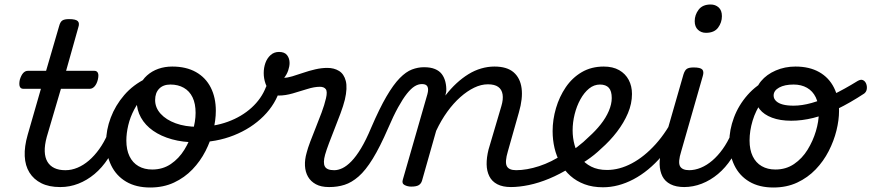

<svg xmlns="http://www.w3.org/2000/svg" viewBox="-20 -815 3876 854"><path d="M247 17Q198 17 164 0Q130 -17 111 -47.5Q92 -78 90 -120.5Q88 -163 103 -215L162 -420H84Q72 -420 68 -430Q64 -440 68 -460Q74 -480 83 -490Q92 -500 104 -500H185L243 -699Q248 -718 257.5 -724Q267 -730 287 -730Q317 -730 326 -721Q335 -712 328 -692L274 -500H400Q411 -500 415.5 -490.5Q420 -481 415 -460Q410 -441 400.5 -430.5Q391 -420 379 -420H251L188 -206Q178 -169 179 -141.5Q180 -114 191 -95.5Q202 -77 222 -67.5Q242 -58 270 -58Q284 -58 290 -46.5Q296 -35 294 -20.5Q292 -6 280 5.5Q268 17 247 17Z M249 17Q235 17 229 5.5Q223 -6 225.5 -20.5Q228 -35 239.5 -46.5Q251 -58 272 -58Q298 -58 324.5 -69Q351 -80 375.5 -101Q400 -122 421.5 -152Q443 -182 459 -219Q464 -234 476.5 -234.5Q489 -235 498.5 -225.5Q508 -216 504 -202Q487 -150 460.5 -109.5Q434 -69 400.5 -41Q367 -13 328.5 2Q290 17 249 17Z M648 19Q585 19 541 -7Q497 -33 474.5 -79.5Q452 -126 452 -184Q452 -237 472.5 -291.5Q493 -346 532.5 -392Q572 -438 630 -466Q688 -494 763 -494Q780 -494 783 -483Q786 -472 779.5 -461Q773 -450 760 -450Q717 -450 682 -433.5Q647 -417 621 -389.5Q595 -362 577 -328Q559 -294 550.5 -258Q542 -222 542 -190Q542 -149 556 -120Q570 -91 596 -76Q622 -61 657 -61Q704 -61 740 -85.5Q776 -110 800 -149Q824 -188 837 -231.5Q850 -275 850 -313Q850 -354 836.5 -382Q823 -410 797.5 -424.5Q772 -439 738 -439Q719 -439 711 -451Q703 -463 704.5 -479Q706 -495 716.5 -507Q727 -519 746 -519Q808 -519 851.5 -494.5Q895 -470 917.5 -425.5Q940 -381 940 -322Q940 -281 928.5 -234.5Q917 -188 894 -143Q871 -98 836 -61.5Q801 -25 754 -3Q707 19 648 19Z M851 -182Q793 -182 744.5 -195.5Q696 -209 661 -233.5Q626 -258 607 -292Q588 -326 588 -366Q588 -402 600 -431Q612 -460 634 -479.5Q656 -499 684.5 -509Q713 -519 746 -519Q765 -519 773 -507Q781 -495 779 -479Q777 -463 767 -451Q757 -439 738 -439Q706 -439 688 -420.5Q670 -402 670 -370Q670 -336 694.5 -309Q719 -282 761.5 -266.5Q804 -251 859 -251Q932 -251 993.5 -273.5Q1055 -296 1099 -336Q1143 -376 1163 -428Q1169 -444 1186.5 -448Q1204 -452 1218 -446Q1232 -440 1227 -423Q1207 -353 1152.5 -298.5Q1098 -244 1020 -213Q942 -182 851 -182Z M1443 17Q1408 17 1385 4.5Q1362 -8 1350 -29Q1338 -50 1336.5 -77.5Q1335 -105 1344 -136Q1349 -156 1360 -185Q1371 -214 1384.5 -247.5Q1398 -281 1410.5 -314.5Q1423 -348 1430 -378Q1437 -408 1429 -418.5Q1421 -429 1403 -429Q1378 -429 1346.5 -419Q1315 -409 1282 -399.5Q1249 -390 1220 -390Q1199 -390 1184 -405Q1169 -420 1161 -443Q1153 -466 1153 -490Q1153 -514 1160.5 -535Q1168 -556 1183.5 -570Q1199 -584 1221 -584Q1246 -584 1257 -569.5Q1268 -555 1268 -535Q1268 -520 1262 -502Q1256 -484 1244 -469Q1258 -469 1280 -475.5Q1302 -482 1328 -491Q1354 -500 1382 -506.5Q1410 -513 1436 -513Q1466 -513 1488 -499.5Q1510 -486 1518 -455Q1526 -424 1514 -372Q1507 -344 1494.5 -310.5Q1482 -277 1468.5 -243Q1455 -209 1443.5 -178.5Q1432 -148 1426 -127Q1416 -91 1425 -74.5Q1434 -58 1466 -58Q1480 -58 1486.5 -46.5Q1493 -35 1490.5 -20.5Q1488 -6 1476 5.5Q1464 17 1443 17Z M1445 17Q1435 17 1431.5 5.5Q1428 -6 1432 -20.5Q1436 -35 1445 -46.5Q1454 -58 1467 -58Q1484 -58 1503 -67Q1522 -76 1543 -97.5Q1564 -119 1586 -155.5Q1608 -192 1631 -247Q1668 -333 1699 -386Q1730 -439 1758 -467.5Q1786 -496 1812.5 -506Q1839 -516 1865 -516Q1876 -516 1879 -504.5Q1882 -493 1880 -478.5Q1878 -464 1871.5 -452.5Q1865 -441 1856 -441Q1840 -441 1824 -431Q1808 -421 1790 -398.5Q1772 -376 1751 -338Q1730 -300 1706 -244Q1670 -161 1638 -109Q1606 -57 1575 -30Q1544 -3 1512.5 7Q1481 17 1445 17Z M2253 17Q2216 17 2192 4.5Q2168 -8 2156.5 -31Q2145 -54 2144.5 -84Q2144 -114 2153 -150L2210 -343Q2219 -373 2215.5 -395Q2212 -417 2196 -428.5Q2180 -440 2150 -440Q2120 -440 2089 -425Q2058 -410 2027.5 -383Q1997 -356 1969.5 -318Q1942 -280 1920 -233L1857 -11Q1853 2 1842.5 8.5Q1832 15 1809 15Q1793 15 1779.5 8Q1766 1 1772 -17L1881 -396Q1887 -418 1881.5 -429.5Q1876 -441 1858 -441Q1844 -441 1837.5 -452.5Q1831 -464 1832 -478.5Q1833 -493 1842 -504.5Q1851 -516 1867 -516Q1895 -516 1914.5 -508Q1934 -500 1945 -485.5Q1956 -471 1961 -451Q1966 -431 1965 -409L1961 -390Q1985 -421 2010.5 -444.5Q2036 -468 2063.5 -485Q2091 -502 2120.5 -510.5Q2150 -519 2179 -519Q2235 -519 2264.5 -493.5Q2294 -468 2300 -422.5Q2306 -377 2288 -315L2239 -142Q2225 -95 2234 -76.5Q2243 -58 2276 -58Q2290 -58 2296 -46.5Q2302 -35 2299.5 -20.5Q2297 -6 2285.5 5.5Q2274 17 2253 17Z M2252 17Q2233 17 2227.5 5.5Q2222 -6 2226.5 -20.5Q2231 -35 2243.5 -46.5Q2256 -58 2275 -58Q2323 -58 2378 -76Q2433 -94 2485 -129Q2497 -136 2507 -130.5Q2517 -125 2523 -113.5Q2529 -102 2528.5 -89.5Q2528 -77 2518 -70Q2470 -40 2423 -20.5Q2376 -1 2332.5 8Q2289 17 2252 17Z M2485 -121Q2518 -139 2547 -161Q2576 -183 2600 -207Q2629 -233 2652 -262Q2675 -291 2688 -321.5Q2701 -352 2701 -379Q2701 -410 2688 -424.5Q2675 -439 2648 -439Q2634 -439 2627.5 -451Q2621 -463 2622.5 -479Q2624 -495 2634.5 -507Q2645 -519 2665 -519Q2706 -519 2734 -503Q2762 -487 2776.5 -459.5Q2791 -432 2791 -397Q2791 -354 2773 -311.5Q2755 -269 2724 -228.5Q2693 -188 2653 -153Q2624 -125 2589 -101.5Q2554 -78 2517 -58Z M2662 18Q2616 18 2580 4.5Q2544 -9 2517.5 -32.5Q2491 -56 2473 -88Q2455 -120 2446.5 -156.5Q2438 -193 2438 -232Q2438 -283 2453 -334Q2468 -385 2496.5 -427Q2525 -469 2567.5 -494Q2610 -519 2666 -519Q2676 -519 2680 -507Q2684 -495 2681 -479Q2678 -463 2669.5 -451Q2661 -439 2649 -439Q2622 -439 2600 -421Q2578 -403 2561.5 -373Q2545 -343 2536 -307Q2527 -271 2527 -235Q2527 -202 2535.5 -170.5Q2544 -139 2562 -114Q2580 -89 2609.5 -74Q2639 -59 2680 -59Q2735 -59 2790.5 -88.5Q2846 -118 2896.5 -174Q2947 -230 2986 -311Q2991 -319 3002 -318.5Q3013 -318 3022 -310.5Q3031 -303 3024 -288Q2983 -190 2924 -121.5Q2865 -53 2797.5 -17.5Q2730 18 2662 18Z M3024 17Q2987 17 2962.5 4.5Q2938 -8 2926.5 -30.5Q2915 -53 2914 -83.5Q2913 -114 2924 -150L3020 -484Q3026 -503 3035.5 -509Q3045 -515 3065 -515Q3095 -515 3103.5 -506Q3112 -497 3106 -477L3010 -142Q2995 -94 3004.5 -76Q3014 -58 3046 -58Q3060 -58 3066 -46.5Q3072 -35 3070 -20.5Q3068 -6 3056.5 5.5Q3045 17 3024 17ZM3120 -669Q3099 -669 3084.5 -682.5Q3070 -696 3070 -721Q3070 -749 3087.5 -772Q3105 -795 3141 -795Q3162 -795 3176.5 -782Q3191 -769 3191 -743Q3191 -715 3174 -692Q3157 -669 3120 -669Z M3022 17Q3008 17 3002 5.5Q2996 -6 2998.5 -20.5Q3001 -35 3012.5 -46.5Q3024 -58 3045 -58Q3071 -58 3097.5 -69Q3124 -80 3148.5 -101Q3173 -122 3194.5 -152Q3216 -182 3232 -219Q3237 -234 3249.5 -234.5Q3262 -235 3271.5 -225.5Q3281 -216 3277 -202Q3260 -150 3233.5 -109.5Q3207 -69 3173.5 -41Q3140 -13 3101.5 2Q3063 17 3022 17Z M3420 19Q3357 19 3313 -7Q3269 -33 3246.5 -79.5Q3224 -126 3224 -184Q3224 -237 3244.5 -292Q3265 -347 3305 -392.5Q3345 -438 3403 -466Q3461 -494 3536 -494L3534 -450Q3478 -450 3437 -426Q3396 -402 3368.5 -362.5Q3341 -323 3327.5 -278Q3314 -233 3314 -190Q3314 -149 3328 -120Q3342 -91 3368 -76Q3394 -61 3429 -61Q3476 -61 3512 -85.5Q3548 -110 3572 -149Q3596 -188 3609 -231.5Q3622 -275 3622 -313Q3622 -354 3608.5 -382Q3595 -410 3569.5 -424.5Q3544 -439 3510 -439Q3470 -439 3445.5 -425.5Q3421 -412 3421 -390Q3421 -376 3432 -365.5Q3443 -355 3462.5 -350Q3482 -345 3510 -345Q3547 -345 3590 -357Q3633 -369 3684 -393.5Q3735 -418 3795 -455Q3809 -463 3818.5 -458.5Q3828 -454 3832.5 -443Q3837 -432 3835.5 -419.5Q3834 -407 3824 -399Q3760 -357 3704 -330Q3648 -303 3597.5 -290.5Q3547 -278 3499 -278Q3450 -278 3414 -291.5Q3378 -305 3359 -329Q3340 -353 3340 -385Q3340 -424 3365 -454Q3390 -484 3430.5 -501.5Q3471 -519 3518 -519Q3580 -519 3623.5 -494.5Q3667 -470 3689.5 -425Q3712 -380 3712 -322Q3712 -281 3700.5 -234.5Q3689 -188 3666 -143Q3643 -98 3608 -61.5Q3573 -25 3526 -3Q3479 19 3420 19Z"/></svg>

Font: Playwrite TZ
Style: Regular
Weight: 400
Designer: Veronika Burian, José Scaglione
Foundry: TypeTogether
Version: Version 1.002